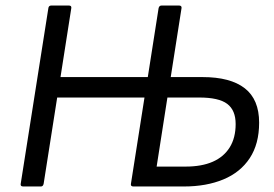

<svg xmlns="http://www.w3.org/2000/svg" viewBox="-20 -675 992 695"><path d="M64 0Q53 0 55 -10L155 -645Q156 -655 166 -655H229Q240 -655 238 -645L199 -396H515L554 -645Q556 -655 565 -655H628Q633 -655 635.5 -652.5Q638 -650 637 -645L598 -396H713Q814 -396 866 -355.5Q918 -315 918 -231Q918 -154 884 -102.5Q850 -51 788.5 -25.5Q727 0 646 0H463Q452 0 454 -10L503 -322H187L138 -10Q136 0 128 0ZM547 -72H652Q710 -72 750 -89.5Q790 -107 811.5 -141.5Q833 -176 833 -226Q833 -276 802.5 -299Q772 -322 701 -322H586Z"/></svg>

Font: Sofia Sans Hairline
Style: Italic
Weight: 1
Italic angle: -9°
Designer: Botio Nikoltchev, Ani Petrova
Foundry: lettersoup
Version: Version 4.102